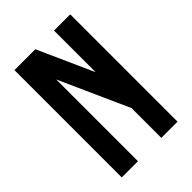

<svg xmlns="http://www.w3.org/2000/svg" viewBox="-215 -832 930 930"><g transform="rotate(-45 250.0 -367.5)"><path d="M59 0V-735H202L330 -450V-735H441V0H330V-204L170 -560V0Z"/></g></svg>

Font: Iosevka SS08 Regular
Style: Bold
Weight: 700
Monospace: yes
Designer: Belleve Invis
Foundry: Belleve Invis
Version: Version 16.3.4; ttfautohint (v1.8.4)